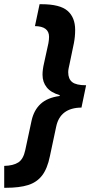

<svg xmlns="http://www.w3.org/2000/svg" viewBox="-76 -734 438 912"><path d="M-56 54Q-13 53 11 37.5Q35 22 44 -21L74 -161Q85 -211 117 -240.5Q149 -270 207 -278L208 -282Q166 -294 146 -319Q126 -344 126 -379Q126 -403 133 -433L154 -529Q157 -546 157 -559Q157 -609 90 -610L112 -714H121Q209 -714 245 -682.5Q281 -651 281 -592Q281 -560 275 -529L254 -428Q252 -419 250 -409.5Q248 -400 248 -391Q248 -359 267 -344Q286 -329 333 -329L311 -223Q210 -222 191 -133L161 8Q149 67 124 99.5Q99 132 57.5 145Q16 158 -48 158H-56Z"/></svg>

Font: Noto Sans Condensed
Style: Bold Italic
Weight: 700
Width: 3
Italic angle: -12°
Designer: Monotype Design Team
Foundry: Monotype Imaging Inc.
Version: Version 2.013; ttfautohint (v1.8.4.7-5d5b)